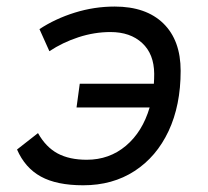

<svg xmlns="http://www.w3.org/2000/svg" viewBox="-20 -547 626 577"><path d="M230 9.8Q150.4 9.8 102.8 -16.4Q55.2 -42.5 31.2 -97.7L94.2 -147Q117.7 -105 153.1 -85.9Q188.5 -66.9 240.7 -66.9Q308.6 -66.9 358.4 -108.9Q408.2 -150.9 429.7 -224.1H210L219.7 -295.4H442.4Q443.4 -310.1 443.4 -325.2Q442.9 -384.8 407.2 -417.7Q371.6 -450.7 312 -450.7Q263.7 -450.7 215.8 -435.1Q168 -419.4 128.4 -393.1L98.6 -459.5Q146 -490.7 204.6 -509Q263.2 -527.3 324.7 -527.3Q418.9 -527.3 470.9 -476.6Q522.9 -425.8 522.9 -334Q522.9 -230.5 486.6 -153.1Q450.2 -75.7 384.3 -33Q318.4 9.8 230 9.8Z"/></svg>

Font: Cascadia Code NF SemiLight
Style: Italic
Weight: 350
Italic angle: -10°
Monospace: yes
Designer: Aaron Bell
Foundry: Saja Typeworks
Version: Version 2404.023; ttfautohint (v1.8.4)